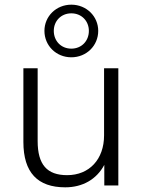

<svg xmlns="http://www.w3.org/2000/svg" viewBox="-20 -793 609 821"><path d="M259 8C333 8 393 -26 426 -88V0H486V-501H425V-214C425 -112 362 -44 267 -44C181 -44 141 -89 141 -190V-501H80V-186C80 -55 141 8 259 8ZM285 -548C350 -548 400 -598 400 -661C400 -723 350 -773 285 -773C220 -773 170 -723 170 -661C170 -598 220 -548 285 -548ZM285 -585C241 -585 210 -618 210 -661C210 -703 241 -736 285 -736C329 -736 360 -703 360 -661C360 -618 329 -585 285 -585Z"/></svg>

Font: Poppy and Pepper Light
Style: Regular
Weight: 300
Designer: Thy Ha
Foundry: Thy Ha
Version: Version 0.001;Glyphs 3.2 (3227)